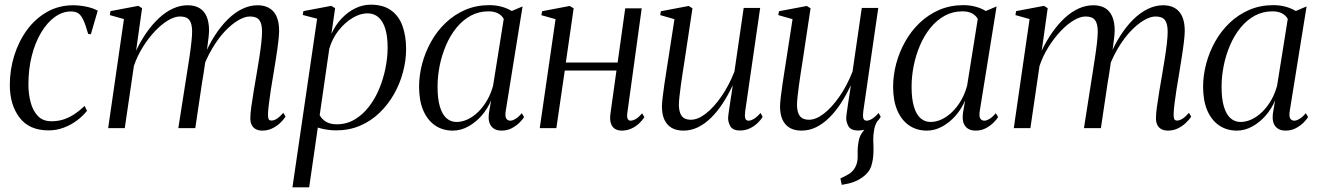

<svg xmlns="http://www.w3.org/2000/svg" viewBox="-20 -548 5638 821"><path d="M187.5 9.5Q105 9.5 63.5 -45.2Q22 -100 22 -184.5Q22 -249.5 41 -310.5Q60 -371.5 95.5 -420Q131 -468.5 181.2 -497Q231.5 -525.5 293.5 -525.5Q319 -525.5 347.8 -519.8Q376.5 -514 398 -502.5L368.5 -401.5L357 -403Q346 -442 336.2 -462.8Q326.5 -483.5 314.5 -491.2Q302.5 -499 283 -499Q247 -499 214.2 -475.2Q181.5 -451.5 156 -409Q130.5 -366.5 116 -309.8Q101.5 -253 101.5 -186.5Q101.5 -146.5 111 -110.5Q120.5 -74.5 142 -52Q163.5 -29.5 199.5 -29.5Q227 -29.5 250.8 -37Q274.5 -44.5 296.8 -59Q319 -73.5 342 -95L352 -74Q334 -51.5 308.5 -32.5Q283 -13.5 252.2 -2Q221.5 9.5 187.5 9.5Z M587.5 -513 562 -331.5Q582.5 -374.5 607.5 -410Q632.5 -445.5 660.8 -471.5Q689 -497.5 719.8 -511.5Q750.5 -525.5 782.5 -525.5Q813 -525.5 833.2 -513.2Q853.5 -501 863.8 -476.8Q874 -452.5 874 -416Q874 -407.5 872.2 -391.5Q870.5 -375.5 867.5 -353.8Q864.5 -332 861 -306.5L851.5 -304Q872 -355 898.5 -396Q925 -437 954.8 -466Q984.5 -495 1016.5 -510.2Q1048.5 -525.5 1080.5 -525.5Q1126 -525.5 1149.8 -498Q1173.5 -470.5 1173.5 -415.5Q1173.5 -399 1170 -369.2Q1166.5 -339.5 1160.8 -303.2Q1155 -267 1149 -230Q1143 -196.5 1138 -163.5Q1133 -130.5 1129.8 -104Q1126.5 -77.5 1126 -62Q1125.5 -47 1128.2 -39.8Q1131 -32.5 1141 -32.5Q1151.5 -32.5 1163.8 -40.2Q1176 -48 1191.5 -65.5L1201 -49.5Q1191.5 -34.5 1176.8 -21Q1162 -7.5 1143 1.5Q1124 10.5 1101.5 10.5Q1086.5 10.5 1074.8 4.8Q1063 -1 1056.5 -13.2Q1050 -25.5 1050.5 -46Q1050.5 -61 1054.5 -90.8Q1058.5 -120.5 1064.8 -157.8Q1071 -195 1077.5 -233Q1083.5 -267.5 1088.8 -301.2Q1094 -335 1097.2 -364.2Q1100.5 -393.5 1100.5 -412.5Q1100.5 -447 1088.8 -462.2Q1077 -477.5 1048.5 -477.5Q1027 -477.5 999.2 -461.5Q971.5 -445.5 942.2 -414.8Q913 -384 886.8 -339.5Q860.5 -295 841.5 -239L859.5 -297Q857.5 -282 855 -264Q852.5 -246 849.5 -228Q846.5 -210 844 -195L815 0H742.5L779 -232.5Q784.5 -267 789.8 -301.8Q795 -336.5 798.2 -365.8Q801.5 -395 801.5 -412.5Q801.5 -447 789.8 -462.2Q778 -477.5 749.5 -477.5Q726.5 -477.5 698.8 -461Q671 -444.5 643 -415Q615 -385.5 591 -347.2Q567 -309 552.5 -266L513.5 0H442.5L510 -466.5L449.5 -483.5L452.5 -500.5L571.5 -523Z M1230.5 253 1336 -468 1274.5 -484 1277.5 -500.5 1396.5 -523 1413 -513 1397 -403Q1414.5 -441.5 1441.2 -469.5Q1468 -497.5 1500 -512.8Q1532 -528 1565 -528Q1618.5 -528 1652 -504Q1685.5 -480 1701 -437.2Q1716.5 -394.5 1716.5 -338Q1716.5 -289.5 1703.2 -239.8Q1690 -190 1664.8 -145.5Q1639.5 -101 1603 -65.8Q1566.5 -30.5 1519.8 -10.5Q1473 9.5 1417 9.5Q1396.5 9.5 1376.5 6.2Q1356.5 3 1339 -2.5L1302 253ZM1347 -55.5Q1356 -38.5 1374 -27.5Q1392 -16.5 1420 -16.5Q1462 -16.5 1496.2 -36.8Q1530.5 -57 1557 -91Q1583.5 -125 1601.2 -167.5Q1619 -210 1628.2 -256Q1637.5 -302 1637.5 -345Q1637.5 -391.5 1627.8 -424Q1618 -456.5 1598.8 -473.8Q1579.5 -491 1551 -491Q1520.5 -491 1487.8 -471.5Q1455 -452 1428 -418Q1401 -384 1388 -339.5Z M2142.5 -73.5Q2139 -50 2144.8 -41Q2150.5 -32 2162.5 -32Q2171.5 -32 2184.8 -40Q2198 -48 2211 -64L2221 -47.5Q2216 -38.5 2202.5 -24.8Q2189 -11 2169.2 -0.2Q2149.5 10.5 2124.5 10.5Q2095.5 10.5 2080.8 -8.2Q2066 -27 2070.5 -63.5L2080 -119Q2065.5 -83.5 2039.8 -54Q2014 -24.5 1982 -7Q1950 10.5 1916.5 10.5Q1872.5 10.5 1840 -12Q1807.5 -34.5 1789.8 -76.2Q1772 -118 1772 -177Q1772 -226 1785.2 -275.8Q1798.5 -325.5 1823.8 -370.5Q1849 -415.5 1885.8 -450.5Q1922.5 -485.5 1969.5 -505.8Q2016.5 -526 2072.5 -526Q2099.5 -526 2124 -519.5Q2148.5 -513 2168.5 -501L2214.5 -520.5ZM2134 -467Q2126 -482 2109.5 -490.8Q2093 -499.5 2068.5 -499.5Q2027 -499.5 1992.8 -480.8Q1958.5 -462 1932 -429.5Q1905.5 -397 1887.5 -355.2Q1869.5 -313.5 1860.2 -267.8Q1851 -222 1851 -176.5Q1851 -125.5 1861 -92Q1871 -58.5 1889.2 -42.5Q1907.5 -26.5 1932 -26.5Q1956.5 -26.5 1980.5 -38Q2004.5 -49.5 2025.8 -70.5Q2047 -91.5 2063.2 -119.8Q2079.5 -148 2088.5 -182Z M2662.5 -65Q2660 -46.5 2664.2 -39.2Q2668.5 -32 2676 -32Q2686 -32 2698.5 -39Q2711 -46 2725.5 -63.5L2735.5 -47Q2726 -32.5 2711.8 -19.2Q2697.5 -6 2678.8 2.2Q2660 10.5 2638 10.5Q2622 10.5 2610 3.2Q2598 -4 2592.5 -19.8Q2587 -35.5 2590 -60L2616 -246.5H2395L2359 0H2288L2355.5 -466L2295 -483L2298 -500L2416 -522.5L2433 -512.5L2399.5 -280.5H2621L2653.5 -512.5H2724Z M2902 10.5Q2872.5 10.5 2852.2 -1.2Q2832 -13 2821.2 -35.8Q2810.5 -58.5 2810.5 -93Q2810.5 -105 2813.5 -131.8Q2816.5 -158.5 2821.2 -189.8Q2826 -221 2830 -247Q2834 -273 2835.5 -282L2864 -466L2803 -483.5L2806 -500L2925 -522.5L2941 -512.5L2905 -274Q2902.5 -259 2898.8 -234.8Q2895 -210.5 2891.5 -184.5Q2888 -158.5 2885.5 -136Q2883 -113.5 2883 -101.5Q2883 -78.5 2888.8 -63.8Q2894.5 -49 2905.8 -42.5Q2917 -36 2934.5 -36Q2964 -36 2997.8 -62Q3031.5 -88 3064 -134.5Q3096.5 -181 3120.5 -242L3160 -514H3230.5L3166.5 -72.5Q3164 -54.5 3166.5 -43.2Q3169 -32 3181 -32Q3191 -32 3204.2 -40Q3217.5 -48 3232 -65L3241 -48.5Q3234 -36 3219.8 -22.2Q3205.5 -8.5 3186.5 0.8Q3167.5 10 3144.5 10Q3113 10 3102.8 -8.5Q3092.5 -27 3093.5 -46.5Q3093.5 -50 3095.8 -65.8Q3098 -81.5 3101.2 -103.2Q3104.5 -125 3107.8 -146Q3111 -167 3113 -181H3112Q3093 -140.5 3070.2 -105.8Q3047.5 -71 3021.2 -45Q2995 -19 2965.2 -4.2Q2935.5 10.5 2902 10.5Z M3579.5 242.5 3573.5 215Q3596 205 3611.2 195.2Q3626.5 185.5 3636 169Q3649 147 3647.5 114.5Q3646 82 3652.5 51.5Q3657 30.5 3671 13Q3685 -4.5 3693 -15.5L3741 -43Q3723 -22 3718.2 4.5Q3713.5 31 3714 52.5Q3714.5 64.5 3715 76.8Q3715.5 89 3715 100.5Q3714.5 134 3705.5 162Q3696.5 190 3667.5 210.5Q3651.5 222 3632.2 229.5Q3613 237 3579.5 242.5ZM3407 10.5Q3377.5 10.5 3357.2 -1.2Q3337 -13 3326.2 -35.8Q3315.5 -58.5 3315.5 -93Q3315.5 -105 3318.5 -131.8Q3321.5 -158.5 3326.2 -189.8Q3331 -221 3335 -247Q3339 -273 3340.5 -282L3369 -466L3308 -483.5L3311 -500L3430 -522.5L3446 -512.5L3410 -274Q3407.5 -259 3403.8 -234.8Q3400 -210.5 3396.5 -184.5Q3393 -158.5 3390.5 -136Q3388 -113.5 3388 -101.5Q3388 -78.5 3393.8 -63.8Q3399.5 -49 3410.8 -42.5Q3422 -36 3439.5 -36Q3469 -36 3502.8 -62Q3536.5 -88 3569 -134.5Q3601.5 -181 3625.5 -242L3665 -514H3735.5L3671.5 -72.5Q3669 -54.5 3671.5 -43.2Q3674 -32 3686 -32Q3696 -32 3709.2 -40Q3722.5 -48 3737 -65L3746 -48.5Q3739 -36 3724.8 -22.2Q3710.5 -8.5 3691.5 0.8Q3672.5 10 3649.5 10Q3618 10 3607.8 -8.5Q3597.5 -27 3598.5 -46.5Q3598.5 -50 3600.8 -65.8Q3603 -81.5 3606.2 -103.2Q3609.5 -125 3612.8 -146Q3616 -167 3618 -181H3617Q3598 -140.5 3575.2 -105.8Q3552.5 -71 3526.2 -45Q3500 -19 3470.2 -4.2Q3440.5 10.5 3407 10.5Z M4169.5 -73.5Q4166 -50 4171.8 -41Q4177.5 -32 4189.5 -32Q4198.5 -32 4211.8 -40Q4225 -48 4238 -64L4248 -47.5Q4243 -38.5 4229.5 -24.8Q4216 -11 4196.2 -0.2Q4176.5 10.5 4151.5 10.5Q4122.5 10.5 4107.8 -8.2Q4093 -27 4097.5 -63.5L4107 -119Q4092.5 -83.5 4066.8 -54Q4041 -24.5 4009 -7Q3977 10.5 3943.5 10.5Q3899.5 10.5 3867 -12Q3834.5 -34.5 3816.8 -76.2Q3799 -118 3799 -177Q3799 -226 3812.2 -275.8Q3825.5 -325.5 3850.8 -370.5Q3876 -415.5 3912.8 -450.5Q3949.5 -485.5 3996.5 -505.8Q4043.5 -526 4099.5 -526Q4126.5 -526 4151 -519.5Q4175.5 -513 4195.5 -501L4241.5 -520.5ZM4161 -467Q4153 -482 4136.5 -490.8Q4120 -499.5 4095.5 -499.5Q4054 -499.5 4019.8 -480.8Q3985.5 -462 3959 -429.5Q3932.5 -397 3914.5 -355.2Q3896.5 -313.5 3887.2 -267.8Q3878 -222 3878 -176.5Q3878 -125.5 3888 -92Q3898 -58.5 3916.2 -42.5Q3934.5 -26.5 3959 -26.5Q3983.5 -26.5 4007.5 -38Q4031.5 -49.5 4052.8 -70.5Q4074 -91.5 4090.2 -119.8Q4106.5 -148 4115.5 -182Z M4460 -513 4434.5 -331.5Q4455 -374.5 4480 -410Q4505 -445.5 4533.2 -471.5Q4561.5 -497.5 4592.2 -511.5Q4623 -525.5 4655 -525.5Q4685.5 -525.5 4705.8 -513.2Q4726 -501 4736.2 -476.8Q4746.5 -452.5 4746.5 -416Q4746.5 -407.5 4744.8 -391.5Q4743 -375.5 4740 -353.8Q4737 -332 4733.5 -306.5L4724 -304Q4744.5 -355 4771 -396Q4797.5 -437 4827.2 -466Q4857 -495 4889 -510.2Q4921 -525.5 4953 -525.5Q4998.5 -525.5 5022.2 -498Q5046 -470.5 5046 -415.5Q5046 -399 5042.5 -369.2Q5039 -339.5 5033.2 -303.2Q5027.5 -267 5021.5 -230Q5015.5 -196.5 5010.5 -163.5Q5005.5 -130.5 5002.2 -104Q4999 -77.5 4998.5 -62Q4998 -47 5000.8 -39.8Q5003.5 -32.5 5013.5 -32.5Q5024 -32.5 5036.2 -40.2Q5048.5 -48 5064 -65.5L5073.5 -49.5Q5064 -34.5 5049.2 -21Q5034.5 -7.5 5015.5 1.5Q4996.5 10.5 4974 10.5Q4959 10.5 4947.2 4.8Q4935.5 -1 4929 -13.2Q4922.5 -25.5 4923 -46Q4923 -61 4927 -90.8Q4931 -120.5 4937.2 -157.8Q4943.5 -195 4950 -233Q4956 -267.5 4961.2 -301.2Q4966.5 -335 4969.8 -364.2Q4973 -393.5 4973 -412.5Q4973 -447 4961.2 -462.2Q4949.5 -477.5 4921 -477.5Q4899.5 -477.5 4871.8 -461.5Q4844 -445.5 4814.8 -414.8Q4785.5 -384 4759.2 -339.5Q4733 -295 4714 -239L4732 -297Q4730 -282 4727.5 -264Q4725 -246 4722 -228Q4719 -210 4716.5 -195L4687.5 0H4615L4651.5 -232.5Q4657 -267 4662.2 -301.8Q4667.5 -336.5 4670.8 -365.8Q4674 -395 4674 -412.5Q4674 -447 4662.2 -462.2Q4650.5 -477.5 4622 -477.5Q4599 -477.5 4571.2 -461Q4543.5 -444.5 4515.5 -415Q4487.5 -385.5 4463.5 -347.2Q4439.5 -309 4425 -266L4386 0H4315L4382.5 -466.5L4322 -483.5L4325 -500.5L4444 -523Z M5495 -73.5Q5491.5 -50 5497.2 -41Q5503 -32 5515 -32Q5524 -32 5537.2 -40Q5550.5 -48 5563.5 -64L5573.5 -47.5Q5568.5 -38.5 5555 -24.8Q5541.5 -11 5521.8 -0.2Q5502 10.5 5477 10.5Q5448 10.5 5433.2 -8.2Q5418.5 -27 5423 -63.5L5432.5 -119Q5418 -83.5 5392.2 -54Q5366.5 -24.5 5334.5 -7Q5302.5 10.5 5269 10.5Q5225 10.5 5192.5 -12Q5160 -34.5 5142.2 -76.2Q5124.5 -118 5124.5 -177Q5124.5 -226 5137.8 -275.8Q5151 -325.5 5176.2 -370.5Q5201.5 -415.5 5238.2 -450.5Q5275 -485.5 5322 -505.8Q5369 -526 5425 -526Q5452 -526 5476.5 -519.5Q5501 -513 5521 -501L5567 -520.5ZM5486.5 -467Q5478.5 -482 5462 -490.8Q5445.5 -499.5 5421 -499.5Q5379.5 -499.5 5345.2 -480.8Q5311 -462 5284.5 -429.5Q5258 -397 5240 -355.2Q5222 -313.5 5212.8 -267.8Q5203.5 -222 5203.5 -176.5Q5203.5 -125.5 5213.5 -92Q5223.5 -58.5 5241.8 -42.5Q5260 -26.5 5284.5 -26.5Q5309 -26.5 5333 -38Q5357 -49.5 5378.2 -70.5Q5399.5 -91.5 5415.8 -119.8Q5432 -148 5441 -182Z"/></svg>

Font: Merriweather 120pt Light
Style: Italic
Weight: 300
Italic angle: -7.8°
Version: Version 2.101